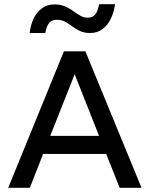

<svg xmlns="http://www.w3.org/2000/svg" viewBox="-20 -893 712 913"><path d="M19 0 284 -649H386L653 0H549L485 -161H185L122 0ZM219 -247H451L335 -540ZM408 -736Q381 -736 360.5 -745.5Q340 -755 323 -768Q306 -781 289 -790Q272 -799 250 -799Q230 -799 219 -789Q208 -779 203 -764.5Q198 -750 195 -736H121Q125 -773 139.5 -804Q154 -835 179 -853.5Q204 -872 239 -872Q267 -872 288.5 -863Q310 -854 327.5 -841Q345 -828 361.5 -818.5Q378 -809 397 -809Q417 -809 428 -819.5Q439 -830 444 -845Q449 -860 452 -873H527Q522 -836 507.5 -805Q493 -774 468 -755Q443 -736 408 -736Z"/></svg>

Font: Syne Med Modified
Style: Regular
Weight: 500
Designer: Lucas Descroix
Foundry: Bonjour Monde
Version: Version 2.200